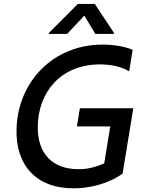

<svg xmlns="http://www.w3.org/2000/svg" viewBox="-20 -969 765 998"><path d="M418.3 -887.8 475.5 -792.6H571.4L572.4 -797.9L473 -948.5H384.6L234.4 -797.9L233.3 -792.6H329.2ZM395.2 -406.2 379.6 -312.1H553.3L521.7 -120C476.6 -99.8 434.3 -89.5 388.8 -89.5C254.6 -89.5 172.6 -168.3 176.5 -316.1C179.7 -485.8 292.6 -634.2 499.3 -634.2C546.9 -634.2 605.8 -626.1 651.6 -598L669.4 -710.2C627.1 -728 569.6 -737.2 513.5 -737.2C251.4 -737.2 72.8 -538.4 66.1 -301.1C59.3 -111.5 167.6 9.9 361.5 9.9C437.1 9.9 535.2 -8.5 617.2 -66.4L672.9 -406.2Z"/></svg>

Font: TID UI Medium
Style: Italic
Weight: 500
Italic angle: -9.39999°
Designer: The TID Project Authors
Foundry: Bakken & Bæck
Version: Version 1.001;hotconv 1.0.109;makeotfexe 2.5.65596